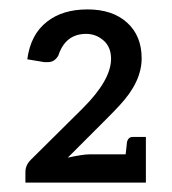

<svg xmlns="http://www.w3.org/2000/svg" viewBox="-20 -838 366 408"><path d="M124 -503Q156 -510 170 -510H247L250 -537Q253 -547 262 -547H290V-450H34V-472Q34 -487 45 -498L156 -608Q216 -668 216 -713Q216 -738 200 -752Q184 -766 163 -766Q119 -766 104 -720Q96 -706 82 -706H74L38 -712Q45 -765 80 -792Q113 -818 166 -818Q219 -818 250 -790Q281 -762 281 -714Q281 -664 234 -614Q225 -604 206 -585Z"/></svg>

Font: Aleo
Style: Regular
Weight: 400
Designer: Alessio Laiso
Version: Version 1.1